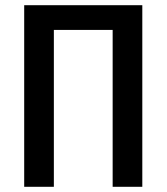

<svg xmlns="http://www.w3.org/2000/svg" viewBox="-20 -718 640 738"><path d="M73 0V-698H527V0H413V-603H187V0Z"/></svg>

Font: Lilex Medium
Style: Regular
Weight: 500
Designer: Mike Abbink, Paul van der Laan, Pieter van Rosmalen, Mikhael Khrustik
Foundry: Mikhael Khrustik
Version: Version 1.100